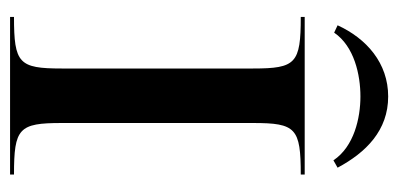

<svg xmlns="http://www.w3.org/2000/svg" viewBox="-230 -580 810 391"><g transform="rotate(90 175.5 -385.0)"><path d="M32 -667 47 -660C75 -701 133 -713.5 177 -713.5C221 -713.5 279 -700.5 307 -658.5L322 -667C291 -725 246 -770 177 -770C109 -770 59 -726 32 -667ZM15 0H336V-8C241.5 -8 231 -17.9 231 -105V-495C231 -582.1 241.5 -592 336 -592V-600H15V-592C109.5 -592 120 -582.1 120 -495V-105C120 -17.9 109.5 -8 15 -8Z"/></g></svg>

Font: Prida01
Style: Bold
Weight: 700
Designer: gluk
Foundry: gluk
Version: Version 00.072